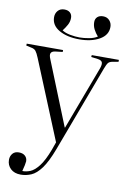

<svg xmlns="http://www.w3.org/2000/svg" viewBox="-103 -802 741 1094"><g transform="rotate(10 267.0 -255.0)"><path d="M96 230Q59 230 37.5 209.5Q16 189 16 158Q16 137 28.5 122Q41 107 65 107Q88 107 101 119Q114 131 114 150Q113 167 102 208Q123 209 147 199.5Q171 190 196.5 157.5Q222 125 247 59L263 14L76 -442Q65 -469 56.5 -479.5Q48 -490 31 -493L0 -500L1 -511H211V-500L168 -495Q148 -492 143.5 -480.5Q139 -469 149 -446L297 -78H299L437 -446Q445 -469 440.5 -480.5Q436 -492 415 -495L376 -500L377 -511H534V-500L500 -494Q483 -491 475.5 -482Q468 -473 458 -446L272 51Q243 128 214.5 166.5Q186 205 156.5 217.5Q127 230 96 230ZM291 -587Q220 -587 174 -613.5Q128 -640 128 -687Q128 -709 141.5 -724.5Q155 -740 179 -740Q200 -740 212 -729Q224 -718 224 -699Q224 -677 213.5 -658Q203 -639 189 -621Q207 -609 236 -603.5Q265 -598 291 -598Q316 -598 345.5 -603.5Q375 -609 393 -621Q378 -638 368 -657.5Q358 -677 358 -699Q358 -718 370 -729Q382 -740 403 -740Q426 -740 440 -724.5Q454 -709 454 -687Q454 -640 407.5 -613.5Q361 -587 291 -587Z"/></g></svg>

Font: Literata 72pt Light
Style: Regular
Weight: 300
Designer: Latin by Veronika Burian and Jose Scaglione. Greek by Irene Vlachou. Cyrillic by Vera Evstafieva.
Foundry: TypeTogether
Version: Version 3.002